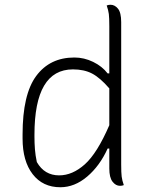

<svg xmlns="http://www.w3.org/2000/svg" viewBox="-20 -778 640 808"><path d="M293 -536Q334 -536 372 -517.5Q410 -499 433 -469H440V-668Q440 -703 438 -719Q436 -735 429 -755Q437 -758 445 -758Q463 -758 476.5 -741.5Q490 -725 490 -685V-86Q490 -51 492 -35Q494 -19 501 1Q494 4 485 4Q467 4 453.5 -13.5Q440 -31 440 -69V-153H433Q400 -80 347 -35Q294 10 234 10Q160 10 117.5 -45Q75 -100 75 -195V-212Q75 -381 132.5 -458.5Q190 -536 293 -536ZM135 -96Q167 -40 229 -40Q285 -40 337 -86.5Q389 -133 440 -251V-406Q401 -451 367.5 -468.5Q334 -486 287 -486Q125 -486 125 -211V-202Q125 -176 127 -150Q129 -124 135 -96Z"/></svg>

Font: Recursive Sn Csl St Lt
Style: Regular
Weight: 300
Version: Version 1.079;hotconv 1.0.112;makeotfexe 2.5.65598; ttfautoh